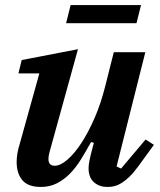

<svg xmlns="http://www.w3.org/2000/svg" viewBox="-20 -729 636 761"><path d="M142 12Q91 12 68.5 -15Q46 -42 46 -87Q46 -120 58 -158L136 -438H53L66 -491L289 -534L176 -125Q172 -110 172 -99Q172 -72 197 -72Q219 -72 247 -96Q275 -120 302.5 -162Q330 -204 355 -261.5Q380 -319 397 -387L431 -522H556L442 -69L460 -61L557 -176L590 -155L529 -71Q510 -45 493.5 -29Q477 -13 462.5 -4Q448 5 434.5 8.5Q421 12 408 12Q386 12 371.5 5.5Q357 -1 348 -11Q339 -21 335 -34Q331 -47 331 -60Q331 -74 334 -90Q337 -106 340 -117L352 -163L341 -166Q321 -130 301 -97.5Q281 -65 257.5 -41Q234 -17 205.5 -2.5Q177 12 142 12ZM260 -709H539L521 -637H242Z"/></svg>

Font: IBM Plex Serif SmBld
Style: Italic
Weight: 600
Italic angle: -14°
Designer: Mike Abbink, Paul van der Laan, Pieter van Rosmalen
Foundry: Bold Monday
Version: Version 3.001